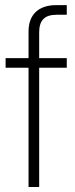

<svg xmlns="http://www.w3.org/2000/svg" viewBox="-20 -748 300 768"><path d="M94.2 -622.6V-515.6H2.4V-477.1H94.2V0H136.7V-477.1H247.1V-515.6H136.7V-618.2C136.7 -667 158.2 -689 207 -689H247.1V-727.5H204.6C134.3 -727.5 94.2 -689.5 94.2 -622.6Z"/></svg>

Font: Raveo Display Display ExLight
Style: Regular
Weight: 200
Designer: Jakub Foglar, Rasmus Andersson (Inter)
Foundry: Jakubfoglar.com
Version: Version 1.100;Glyphs 3.2.3 (3260)